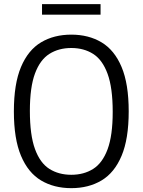

<svg xmlns="http://www.w3.org/2000/svg" viewBox="-20 -920 704 948"><path d="M332 9Q246.5 9 182.8 -29Q119 -67 83.8 -150.5Q48.5 -234 48.5 -370Q48.5 -506 83.8 -589.5Q119 -673 182.8 -711Q246.5 -749 332 -749Q417.5 -749 481.2 -711Q545 -673 580.2 -589.5Q615.5 -506 615.5 -370Q615.5 -234 580.2 -150.5Q545 -67 481.2 -29Q417.5 9 332 9ZM332 -57Q394 -57 440 -86Q486 -115 511.2 -183Q536.5 -251 536.5 -367.5Q536.5 -486.5 511.2 -555.5Q486 -624.5 440 -653.8Q394 -683 332 -683Q270 -683 224 -654Q178 -625 152.8 -557.2Q127.5 -489.5 127.5 -372.5Q127.5 -253 152.8 -184Q178 -115 224 -86Q270 -57 332 -57ZM187.5 -847.5V-899.5H476.5V-847.5Z"/></svg>

Font: Encode Sans Semi Condensed
Style: Regular
Weight: 400
Width: 4
Designer: Multiple Designers
Foundry: Impallari Type
Version: Version 3.000; ttfautohint (v1.8.3) -l 8 -r 50 -G 200 -x 14 